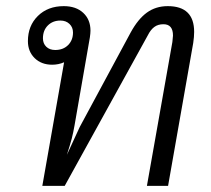

<svg xmlns="http://www.w3.org/2000/svg" viewBox="-20 -606 689 626"><path d="M613 -502Q613 -486 610 -466L528 0H459L542 -469Q544 -485 544 -490Q544 -527 513 -527Q495 -527 483 -518Q471 -509 462 -491L191 0H118L189 -403Q171 -395 150 -395Q115 -395 93 -416.5Q71 -438 71 -472Q71 -522 103.5 -554Q136 -586 188 -586Q228 -586 251.5 -564Q275 -542 275 -506Q275 -498 273 -484L223 -197Q219 -174 214 -154.5Q209 -135 198 -101L240 -192L406 -500Q430 -544 459 -565Q488 -586 527 -586Q613 -586 613 -502ZM160 -443Q186 -443 202 -459Q218 -475 218 -500Q218 -517 206.5 -528Q195 -539 177 -539Q152 -539 136 -523Q120 -507 120 -481Q120 -464 131 -453.5Q142 -443 160 -443Z"/></svg>

Font: Sarabun Light
Style: Italic
Weight: 300
Italic angle: -10°
Designer: Suppakit Chalermlarp | Katatrad Co.,Ltd.
Foundry: Cadson Demak Co.,Ltd.
Version: Version 1.000; ttfautohint (v1.6)